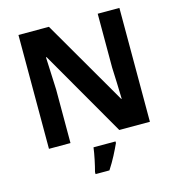

<svg xmlns="http://www.w3.org/2000/svg" viewBox="-132 -828 1076 1163"><g transform="rotate(-15 406.5 -246.5)"><path d="M723 0H531L220 -540H216Q218 -489 220.5 -438Q223 -387 225 -336V0H90V-714H281L591 -179H594Q593 -229 591 -278Q589 -327 587 -376V-714H723ZM491 71Q476 104 456 142.5Q436 181 410 221H323V208Q331 179 340 136Q349 93 353 61H491Z"/></g></svg>

Font: Noto Sans Bamum
Style: Bold
Weight: 700
Designer: Monotype Design Team
Foundry: Monotype Imaging Inc.
Version: Version 2.002; ttfautohint (v1.8.4.7-5d5b)